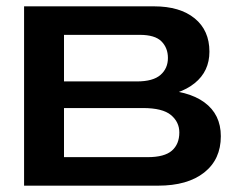

<svg xmlns="http://www.w3.org/2000/svg" viewBox="-20 -586 753 606"><path d="M56 0V-283V-566H466Q548 -566 594.5 -528Q641 -490 641 -423Q641 -361 594.5 -323.5Q548 -286 465 -279L475 -303Q573 -301 625 -263Q677 -225 677 -156Q677 -83 624.5 -41.5Q572 0 479 0ZM182 -32 132 -90H446Q499 -90 522.5 -110.5Q546 -131 546 -168Q546 -201 519.5 -223Q493 -245 431 -245H132V-329H412Q463 -329 486.5 -349.5Q510 -370 510 -403Q510 -435 489.5 -455.5Q469 -476 421 -476H133L182 -533V-283Z"/></svg>

Font: Bounded
Style: Regular
Weight: 400
Designer: Vlad Churkin
Version: Version 1.0